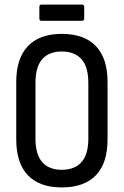

<svg xmlns="http://www.w3.org/2000/svg" viewBox="-20 -811 541 839"><path d="M250 8Q153 8 102 -45Q51 -98 51 -202V-453Q51 -556 102 -609.5Q153 -663 250 -663Q348 -663 399 -609.5Q450 -556 450 -453V-202Q450 -98 399 -45Q348 8 250 8ZM250 -69Q306 -69 336 -102.5Q366 -136 366 -205V-449Q366 -519 336 -552.5Q306 -586 250 -586Q194 -586 164.5 -552.5Q135 -519 135 -449V-205Q135 -136 164.5 -102.5Q194 -69 250 -69ZM162 -720Q152 -720 152 -730V-781Q152 -791 162 -791H338Q348 -791 348 -781V-730Q348 -720 338 -720Z"/></svg>

Font: Sofia Sans Condensed Medium
Style: Regular
Weight: 500
Designer: Botio Nikoltchev, Ani Petrova
Foundry: lettersoup
Version: Version 4.101; ttfautohint (v1.8.4.7-5d5b)